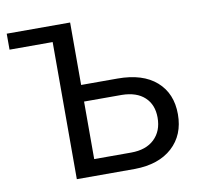

<svg xmlns="http://www.w3.org/2000/svg" viewBox="-79 -795 917 878"><g transform="rotate(-10 379.5 -355.5)"><path d="M7.8 -710.9V-636.7H208V0H478.5Q588.9 -1.5 651.9 -58.8Q714.8 -116.2 714.8 -212.4Q714.8 -309.1 651.4 -365Q587.9 -420.9 471.2 -420.9H302.2V-710.9ZM302.2 -343.8H477.5Q545.9 -342.8 583.3 -308.1Q620.6 -273.4 620.6 -213.4Q620.6 -150.9 581.8 -113.8Q543 -76.7 473.6 -76.7H302.2Z"/></g></svg>

Font: FAU Chimera
Style: Regular
Weight: 400
Version: Version 1.002;hotconv 1.0.117;makeotfexe 2.5.65602